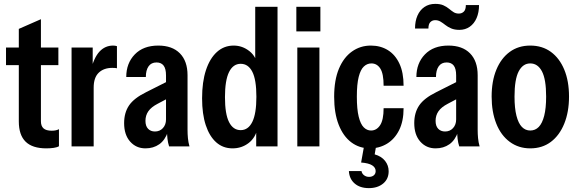

<svg xmlns="http://www.w3.org/2000/svg" viewBox="-20 -755 2980 990"><path d="M219 10Q147 10 112 -24.5Q77 -59 77 -129V-606L191 -656V-130Q191 -105 204.5 -93Q218 -81 247 -81Q258 -81 267.5 -83Q277 -85 284 -89V-1Q274 5 256.5 7.5Q239 10 219 10ZM11 -419V-510H281V-419Z M349 0V-510H458V-391H463V0ZM463 -303 447 -388Q464 -458 493 -489Q522 -520 563 -520Q574 -520 583 -517V-403Q580 -404 574 -404.5Q568 -405 559 -405Q515 -405 489 -380Q463 -355 463 -303Z M852 0Q846 -18 843.5 -39.5Q841 -61 841 -85H836V-366Q836 -401 823.5 -417Q811 -433 787 -433Q760 -433 746 -413Q732 -393 732 -358H631Q631 -429 675 -474.5Q719 -520 796 -520Q868 -520 907.5 -480Q947 -440 947 -367V-85Q947 -64 949 -42.5Q951 -21 957 0ZM730 10Q682 10 651 -25Q620 -60 620 -120Q620 -174 645.5 -211.5Q671 -249 734 -280L863 -345V-257L793 -220Q760 -203 745 -181.5Q730 -160 730 -132Q730 -105 743.5 -91Q757 -77 779 -77Q804 -77 820 -94.5Q836 -112 836 -139L846 -76Q831 -32 801 -11Q771 10 730 10Z M1301 0V-100L1309 -97Q1298 -45 1262 -17.5Q1226 10 1179 10Q1130 10 1095 -21Q1060 -52 1041 -109.5Q1022 -167 1022 -248Q1022 -333 1042 -393.5Q1062 -454 1098.5 -487Q1135 -520 1185 -520Q1230 -520 1266.5 -491Q1303 -462 1311 -407L1296 -405V-720H1411V0ZM1221 -84Q1260 -84 1281 -126.5Q1302 -169 1302 -256Q1302 -344 1281 -385Q1260 -426 1221 -426Q1182 -426 1161 -383.5Q1140 -341 1140 -254Q1140 -167 1161 -125.5Q1182 -84 1221 -84Z M1513 0V-510H1627V0ZM1508 -593V-720H1632V-593Z M1887 10Q1833 10 1791.5 -21Q1750 -52 1726.5 -111.5Q1703 -171 1703 -256Q1703 -342 1727.5 -400.5Q1752 -459 1795 -489.5Q1838 -520 1892 -520Q1942 -520 1980 -496.5Q2018 -473 2039.5 -427Q2061 -381 2061 -313H1958Q1958 -375 1941 -401.5Q1924 -428 1895 -428Q1873 -428 1856 -412Q1839 -396 1829.5 -358.5Q1820 -321 1820 -257Q1820 -192 1829.5 -153.5Q1839 -115 1855.5 -98.5Q1872 -82 1893 -82Q1922 -82 1940 -109.5Q1958 -137 1958 -197H2061Q2061 -130 2038 -84Q2015 -38 1975.5 -14Q1936 10 1887 10ZM1882 215Q1836 215 1808.5 191Q1781 167 1779 127H1844Q1846 140 1857 148.5Q1868 157 1883 157Q1898 157 1907.5 149Q1917 141 1917 127Q1917 109 1899 97.5Q1881 86 1842 83L1859 -12H1921L1912 41Q1947 51 1965.5 74.5Q1984 98 1984 128Q1984 168 1955.5 191.5Q1927 215 1882 215Z M2348 0Q2342 -18 2339.5 -39.5Q2337 -61 2337 -85H2332V-366Q2332 -401 2319.5 -417Q2307 -433 2283 -433Q2256 -433 2242 -413Q2228 -393 2228 -358H2127Q2127 -429 2171 -474.5Q2215 -520 2292 -520Q2364 -520 2403.5 -480Q2443 -440 2443 -367V-85Q2443 -64 2445 -42.5Q2447 -21 2453 0ZM2226 10Q2178 10 2147 -25Q2116 -60 2116 -120Q2116 -174 2141.5 -211.5Q2167 -249 2230 -280L2359 -345V-257L2289 -220Q2256 -203 2241 -181.5Q2226 -160 2226 -132Q2226 -105 2239.5 -91Q2253 -77 2275 -77Q2300 -77 2316 -94.5Q2332 -112 2332 -139L2342 -76Q2327 -32 2297 -11Q2267 10 2226 10ZM2349 -601Q2324 -601 2306.5 -608.5Q2289 -616 2276.5 -626Q2264 -636 2251.5 -643.5Q2239 -651 2224 -651Q2209 -651 2199 -641Q2189 -631 2189 -608H2120Q2120 -646 2132.5 -674.5Q2145 -703 2168.5 -719Q2192 -735 2224 -735Q2250 -735 2266.5 -727.5Q2283 -720 2295 -710Q2307 -700 2318.5 -692.5Q2330 -685 2346 -685Q2361 -685 2371.5 -695Q2382 -705 2382 -729H2450Q2450 -691 2437.5 -662Q2425 -633 2402 -617Q2379 -601 2349 -601Z M2714 10Q2654 10 2608.5 -23.5Q2563 -57 2539 -117.5Q2515 -178 2515 -257Q2515 -337 2539.5 -396Q2564 -455 2608.5 -487.5Q2653 -520 2714 -520Q2776 -520 2820.5 -487.5Q2865 -455 2889.5 -396Q2914 -337 2914 -257Q2914 -178 2889.5 -117.5Q2865 -57 2820.5 -23.5Q2776 10 2714 10ZM2714 -82Q2740 -82 2758 -100.5Q2776 -119 2786 -158Q2796 -197 2796 -257Q2796 -346 2774.5 -387Q2753 -428 2714 -428Q2676 -428 2654.5 -387Q2633 -346 2633 -257Q2633 -197 2643 -158Q2653 -119 2671 -100.5Q2689 -82 2714 -82Z"/></svg>

Font: Instrument Sans Condensed SemiBold
Style: Regular
Weight: 600
Width: 3
Designer: Rodrigo Fuenzalida
Foundry: fragTYPE
Version: Version 1.000;gftools[0.9.28]